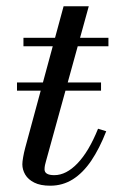

<svg xmlns="http://www.w3.org/2000/svg" viewBox="-20 -580 368 610"><path d="M34 -292V-318H301V-292ZM139.5 10Q108.5 10 89 0.2Q69.5 -9.5 60.2 -25.2Q51 -41 51 -58Q51 -66 53.5 -80.5Q56 -95 60 -110L182 -560H262L126 -67.5Q124.5 -62.5 123 -55.8Q121.5 -49 121.5 -42Q121.5 -23.5 152.5 -23.5Q171.5 -23.5 190 -33Q208.5 -42.5 226.2 -61Q244 -79.5 260.5 -107.2Q277 -135 291.5 -171L317.5 -163Q296 -108 269.8 -69.2Q243.5 -30.5 211.2 -10.2Q179 10 139.5 10ZM54.5 -433V-460H324.5V-433Z"/></svg>

Font: Bodoni Moda 9pt
Style: Italic
Weight: 400
Italic angle: -13°
Designer: Owen Earl
Foundry: indestructible type
Version: Version 2.005